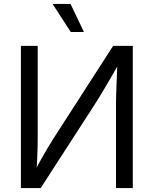

<svg xmlns="http://www.w3.org/2000/svg" viewBox="-20 -962 786 982"><path d="M659.2 0H573.2V-427.7Q573.2 -447.3 574.2 -480.5Q575.2 -513.7 577.1 -557.6Q579.1 -601.6 580.6 -653.8L595.7 -649.4Q563.5 -593.3 540.3 -553.2Q517.1 -513.2 499 -483.2Q481 -453.1 463.9 -426.8L188 0H86.9V-727.5H172.9V-268.1Q172.9 -246.6 172.4 -215.3Q171.9 -184.1 170.2 -147.5Q168.5 -110.8 165 -73.2L153.3 -76.2Q171.4 -113.3 189.9 -146.7Q208.5 -180.2 225.3 -207.8Q242.2 -235.4 253.4 -253.4L558.6 -727.5H659.2ZM341.8 -798.3 249 -941.9H340.8L409.2 -798.3Z"/></svg>

Font: V-Inter
Style: Regular-375
Weight: 375
Designer: Rasmus Andersson
Foundry: rsms
Version: Version 4.000;git-4146feb